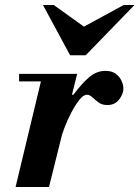

<svg xmlns="http://www.w3.org/2000/svg" viewBox="-20 -744 555 764"><path d="M42 0 150 -450H287L175 0ZM56 -420V-450H275V-420ZM217 -174 264 -367H272Q309 -416 337.5 -439Q366 -462 399 -462Q425 -462 440.5 -450.5Q456 -439 463.5 -422.5Q471 -406 471 -392Q471 -370 454 -348Q437 -326 407 -326Q386 -326 372 -336.5Q358 -347 347.5 -357Q337 -367 326 -367Q312 -367 296 -347Q280 -327 264 -296.5Q248 -266 235.5 -233Q223 -200 217 -174ZM259 -524 151 -724H194L314 -638L472 -724H515L321 -524Z"/></svg>

Font: Libre Bodoni
Style: Italic
Weight: 400
Italic angle: -13°
Designer: Pablo Impallari, Rodrigo Fuenzalida
Foundry: Impallari Type
Version: Version 2.005;gftools[0.9.23]